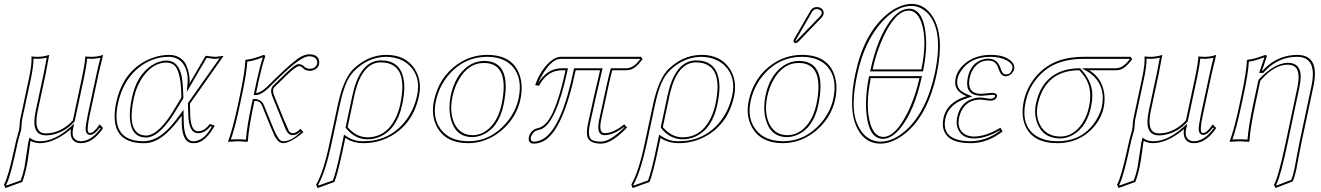

<svg xmlns="http://www.w3.org/2000/svg" viewBox="-27 -718 6716 976"><path d="M474.1 -342.8 428.7 -130.9Q411.6 -51.3 424.3 -43.5Q427.7 -42 430.7 -42Q450.2 -42 478 -84Q479 -85.4 479.5 -85.9L497.1 -66.9Q445.8 9.3 384.8 9.8Q343.3 9.8 334 -26.4Q330.1 -43 334 -62Q250.5 8.3 176.8 9.8Q147.5 9.3 129.4 -2L128.9 -0.5Q127.4 3.4 127 4.9Q125.5 11.7 122.1 40.5Q114.3 103 106.9 136.2Q98.1 176.3 85.9 207L0.5 237.8L-6.8 220.2Q14.2 184.6 45.4 40Q48.3 25.4 52.7 6.8Q55.7 -7.8 62.5 -30.3Q68.4 -49.3 70.3 -59.1Q71.3 -64 72.3 -78.6Q73.7 -101.6 75.7 -111.8L120.6 -321.8Q136.2 -395 132.8 -431.2Q145 -429.2 167 -429.2Q196.3 -429.7 223.1 -439Q223.1 -438 205.1 -342.8L164.6 -153.8Q142.1 -47.4 197.3 -40.5Q202.1 -40 206.5 -40Q272.9 -40 330.1 -92.3Q337.9 -99.6 343.3 -106L389.2 -321.8Q405.3 -398.4 406.7 -431.2Q418.9 -429.2 441.4 -429.2Q470.7 -429.7 497.1 -439Q497.1 -438 474.1 -342.8ZM464.4 -345.2Q469.7 -371.1 483.4 -424.3Q461.4 -419.4 441.4 -418.9Q428.7 -418.9 416 -419.9Q413.1 -385.7 399.4 -319.8L352.5 -101.6L351.1 -99.6Q304.2 -46.4 236.3 -32.7Q220.7 -29.8 206.5 -29.8Q148.9 -29.8 147.5 -95.7Q147.5 -97.7 147.5 -98.6Q147.9 -122.6 154.8 -156.2L195.3 -345.2Q200.7 -371.1 210.4 -424.8Q188 -419.4 167 -418.9Q154.8 -418.9 143.1 -419.9Q143.6 -382.3 130.4 -319.8L85.4 -109.9Q83.5 -100.6 82.5 -80.1Q81.5 -63 80.1 -57.1Q77.6 -46.4 71.8 -26.9Q64.9 -4.9 62.5 9.3Q27.3 173.8 8.8 211.9Q6.3 216.8 4.4 220.7L5.9 225.1L78.1 199.2Q89.4 169.4 97.2 133.8Q99.6 122.6 115.2 15.6Q116.2 7.3 117.2 2.9Q118.2 -1.5 119.6 -4.9L122.6 -18.6L134.8 -10.3Q150.9 -0.5 176.8 0Q247.6 0 322.8 -65.4Q325.7 -67.9 327.6 -69.3L350.1 -89.8L343.8 -60.1Q334.5 -10.3 373.5 -1Q379.4 0 384.8 0Q438.5 -1.5 484.4 -65.9L480.5 -69.8Q453.1 -32.2 430.7 -32.2Q408.7 -33.7 408.2 -63Q408.7 -83 418.9 -133.3Z M895 -222.2 894.5 -243.2Q891.1 -360.8 856.9 -388.2Q840.8 -399.9 818.8 -399.9Q752.9 -399.9 701.7 -330.6Q667.5 -283.2 653.3 -219.2Q618.2 -55.2 692.9 -32.2Q704.1 -29.3 715.8 -28.8Q784.2 -30.8 870.1 -181.2ZM938.5 -190.9 939.9 -132.8Q943.4 -51.8 978.5 -50.8Q1007.3 -50.8 1028.8 -75.2Q1034.2 -81.5 1039.6 -87.9L1064.5 -79.1Q1022 -2.9 976.6 7.8Q965.8 10.3 954.6 9.8Q899.9 9.8 897 -88.9Q897 -90.3 897 -90.8L896.5 -129.9Q815.4 -16.6 746.1 3.9Q724.6 10.3 702.6 9.8Q558.1 9.8 555.7 -122.6Q555.2 -156.2 563.5 -195.8Q596.7 -351.6 720.7 -412.1Q775.9 -438.5 832 -439Q864.7 -439 887.5 -424.1Q910.2 -409.2 919.4 -387.9Q928.7 -366.7 933.1 -345.2Q937.5 -323.7 937 -309.1L936.5 -293.9L1018.1 -434.1Q1025.4 -434.1 1041.5 -431.6Q1057.6 -429.2 1064.9 -429.2Q1072.8 -429.2 1088.9 -431.6Q1103.5 -434.1 1109.9 -434.1ZM905.3 -219.2 878.9 -175.8Q789.1 -20 715.8 -19Q641.6 -19 633.8 -110.4Q632.8 -121.1 632.8 -131.8Q633.3 -171.4 643.6 -221.2Q667.5 -334 742.7 -384.8Q780.3 -409.7 818.8 -410.2Q881.8 -410.2 897.5 -324.7Q902.8 -293 904.3 -243.2ZM928.2 -193.8 1088.9 -421.4Q1073.2 -418.9 1064.9 -418.9Q1056.2 -418.9 1039.1 -421.9Q1028.3 -423.3 1023.4 -423.8L922.4 -250.5L926.3 -294.9Q931.2 -352.1 905.3 -391.6Q879.9 -428.2 832 -429.2Q738.3 -429.2 665 -362.8Q596.2 -299.3 573.2 -193.8Q538.1 -29.3 656.7 -4.4Q678.2 0 702.6 0Q773.9 0 842.8 -78.1Q864.3 -103 888.2 -135.7L905.8 -160.2L907.2 -91.3Q910.2 -1 954.6 0Q999 0 1033.7 -48.8Q1042 -60.5 1049.8 -73.7L1043 -76.2Q1015.1 -42 982.4 -41Q980 -41 978.5 -41Q933.1 -42.5 930.2 -132.8Z M1320.8 -429.2Q1314 -411.6 1305.9 -380.9Q1297.9 -350.1 1293 -328.6L1288.1 -307.1L1274.9 -245.1Q1296.9 -246.1 1328.1 -274.9L1376 -321.8Q1465.8 -408.7 1501 -428.7Q1525.4 -441.9 1544.9 -441.9Q1587.4 -441.9 1594.7 -411.1Q1596.7 -400.9 1594.7 -390.1Q1590.3 -369.6 1564 -360.4Q1556.2 -357.9 1549.8 -357.9Q1525.4 -358.4 1513.7 -371.1Q1504.9 -381.3 1493.7 -381.8Q1477.1 -381.8 1425.8 -331.5Q1418.5 -324.7 1411.1 -316.9L1366.7 -273.9Q1362.8 -270 1361.3 -261.2Q1359.4 -248 1370.1 -223.1L1417.5 -106.9Q1440.4 -53.7 1441.9 -51.3Q1450.2 -41.5 1461.4 -41Q1477.5 -41 1497.6 -60.5Q1499.5 -62.5 1500 -63L1515.6 -45.9Q1451.2 7.8 1413.6 9.8Q1390.1 9.8 1373 -19.5Q1364.3 -35.2 1353 -63L1305.2 -180.2Q1296.9 -202.1 1278.8 -204.1Q1272.9 -204.6 1266.1 -205.1L1261.2 -180.2Q1237.3 -66.9 1232.9 0L1230 2.9Q1228 2.9 1182.6 0L1133.3 2.9L1132.8 0Q1156.7 -64.5 1181.2 -180.2L1192.9 -234.9Q1218.3 -355 1220.2 -411.1L1222.7 -414.1Q1254.4 -416.5 1308.6 -437Q1312 -438.5 1314 -439Q1321.8 -437 1320.8 -429.2ZM1309.6 -426.8Q1260.3 -407.7 1230 -404.8Q1227.1 -347.2 1202.6 -232.9L1190.9 -177.7Q1167.5 -67.9 1146.5 -8.8Q1163.1 -10.3 1182.6 -9.8Q1206.5 -9.8 1223.1 -8.3Q1228 -73.7 1251 -182.1L1258.3 -214.8H1266.1Q1302.2 -213.4 1314.5 -183.6L1362.3 -66.9Q1387.2 -6.8 1403.8 -1.5Q1408.7 0 1413.6 0Q1444.8 0 1477.1 -25.4Q1488.8 -34.7 1501.5 -46.4L1499.5 -48.8Q1480.5 -31.2 1461.4 -30.8Q1438.5 -30.8 1425.3 -60.1Q1422.9 -65.9 1417.5 -79.6Q1411.6 -95.2 1408.2 -103L1360.8 -219.2Q1348.6 -248 1351.6 -263.2Q1355 -275.4 1359.9 -281.2L1404.3 -324.2Q1461.4 -380.9 1478.5 -388.7Q1486.8 -392.1 1493.7 -392.1Q1509.3 -391.1 1521 -377.9Q1531.2 -368.7 1549.8 -368.2Q1569.8 -368.2 1581.5 -385.3Q1584 -389.2 1585 -392.1Q1589.8 -423.3 1558.1 -430.7Q1551.3 -432.1 1544.9 -432.1Q1507.3 -432.1 1420.4 -350.6Q1405.3 -336.4 1382.8 -314.9L1335 -267.6Q1299.3 -235.4 1274.9 -234.9H1262.7L1278.3 -309.1Q1294.9 -384.3 1309.6 -426.8Z M2007.8 -189Q2048.8 -382.3 1930.7 -399.4Q1919.9 -400.9 1909.2 -400.9Q1816.9 -400.9 1778.3 -250Q1775.4 -238.8 1773.4 -228L1740.2 -71.8Q1783.7 -20.5 1839.8 -20Q1935.5 -20 1983.9 -117.7Q1999.5 -149.9 2007.8 -189ZM1672.9 207 1586.9 237.8 1580.1 220.2Q1617.7 155.8 1648.4 9.8L1689.9 -184.1Q1718.8 -319.3 1771.5 -369.6Q1778.3 -376 1787.1 -382.8Q1854 -438.5 1937 -439Q2034.7 -439 2081.1 -367.7Q2118.7 -308.6 2103 -231Q2073.7 -91.8 1962.9 -27.8Q1897 9.8 1819.8 9.8Q1766.6 9.3 1728.5 -17.1L1711.9 61Q1689 167 1672.9 207ZM2017.6 -187Q1991.2 -62.5 1905.3 -23.4Q1874.5 -9.8 1839.8 -9.8Q1777.3 -10.7 1732.4 -65.4L1729.5 -69.3L1763.7 -230Q1799.3 -397.9 1895.5 -410.2Q1902.3 -411.1 1909.2 -411.1Q2003.4 -411.1 2023.4 -322.3Q2028.3 -300.3 2028.3 -274.4Q2027.8 -235.4 2017.6 -187ZM1665 199.2Q1680.7 159.2 1702.1 59.1L1721.7 -33.7L1733.9 -25.4Q1770 0 1819.8 0Q1945.8 0 2025.4 -92.3Q2075.2 -150.9 2093.3 -232.9Q2113.3 -326.7 2054.7 -384.8Q2022.9 -415 1977.5 -424.8Q1957.5 -428.7 1937 -429.2Q1856.9 -428.2 1793.5 -375.5Q1753.4 -342.8 1732.9 -294.9Q1714.4 -251 1699.7 -182.1L1658.2 12.2Q1627 157.2 1590.8 220.7L1592.8 225.1Z M2433.6 -397.9Q2350.1 -397.9 2300.8 -304.7Q2282.2 -269 2273.4 -228Q2255.4 -143.1 2286.1 -84Q2314.9 -31.7 2374.5 -30.8Q2435.5 -30.8 2479.5 -87.4Q2509.8 -127 2522.9 -187Q2565.9 -397 2433.6 -397.9ZM2178.7 -205.1Q2204.6 -326.7 2300.3 -392.6Q2368.7 -439 2449.2 -439Q2579.1 -439 2614.3 -336.9Q2632.8 -281.7 2618.7 -213.9Q2598.6 -119.1 2520.5 -53.2Q2445.3 9.3 2352.1 9.8Q2240.2 9.8 2194.8 -71.8Q2163.1 -130.9 2178.7 -205.1ZM2433.6 -408.2Q2531.2 -408.2 2542.5 -305.2Q2543.9 -292 2543.9 -278.8Q2543.5 -237.8 2532.7 -185.1Q2507.3 -65.4 2421.9 -30.8Q2397.5 -21.5 2374.5 -21Q2288.6 -21 2264.6 -113.8Q2257.8 -141.6 2257.8 -172.4Q2258.3 -202.1 2263.7 -230Q2285.6 -334.5 2352.5 -381.8Q2390.1 -407.7 2433.6 -408.2ZM2188.5 -203.1Q2168.5 -108.4 2223.6 -48.8Q2255.9 -15.1 2305.2 -4.9Q2327.6 -0.5 2352.1 0Q2467.3 0 2547.4 -94.2Q2594.7 -150.4 2608.9 -216.3Q2631.3 -321.8 2577.1 -381.3Q2546.9 -413.6 2498.5 -424.3Q2475.1 -429.2 2449.2 -429.2Q2335 -429.2 2256.8 -340.8Q2205.6 -282.2 2188.5 -203.1Z M3231 -429.2 3239.3 -417Q3205.6 -371.1 3176.8 -363.8Q3166.5 -361.3 3155.8 -360.8H3085.4Q3074.2 -323.2 3028.3 -106Q3015.6 -42 3046.4 -41Q3088.4 -41 3140.6 -81.5Q3144 -84 3146 -85.9L3160.6 -69.8Q3082.5 12.2 3028.3 12.2Q2966.3 12.2 2958 -26.9Q2953.6 -50.3 2962.4 -91.8Q2986.8 -206.5 3023.4 -360.8H2899.4Q2834.5 -54.2 2736.8 -1Q2712.4 11.7 2686.5 12.2Q2663.1 12.2 2660.6 -9.3Q2660.2 -15.6 2661.6 -22Q2666.5 -45.4 2688.5 -59.6Q2696.8 -64.5 2705.1 -65.9Q2744.6 -74.2 2773.9 -127.9Q2813.5 -201.7 2847.7 -360.8H2829.6Q2755.9 -360.8 2714.4 -284.7Q2713.4 -282.7 2712.9 -282.2L2693.4 -285.2Q2718.8 -357.9 2766.6 -402.3Q2795.9 -428.7 2822.3 -429.2ZM3226.1 -418.9H2822.3Q2780.8 -418.9 2734.4 -345.7Q2717.8 -318.8 2706.5 -291.5Q2752.4 -370.6 2829.6 -371.1H2859.9L2857.4 -358.9Q2800.3 -90.8 2722.2 -60.5Q2714.8 -58.1 2707 -56.2Q2685.1 -52.2 2672.9 -24.9Q2671.9 -21.5 2671.4 -20Q2668.5 -1.5 2682.1 1.5Q2684.6 2 2686.5 2Q2792 2 2861.3 -246.1Q2876 -299.3 2889.6 -363.3L2891.6 -371.1H3036.1L3033.2 -358.9Q2996.6 -204.1 2972.2 -89.8Q2958 -23.4 2980.5 -7.8Q2988.3 -2.9 2999.5 -0.5Q3012.2 2 3028.3 2Q3075.7 1 3147 -70.3L3145 -72.3Q3091.3 -31.7 3046.4 -30.8Q3015.6 -30.8 3014.2 -68.4Q3014.2 -70.3 3014.2 -71.8Q3014.2 -87.4 3018.6 -107.9Q3064.9 -327.1 3076.2 -363.8L3078.1 -371.1H3155.8Q3189.5 -371.1 3217.8 -405.3Q3222.7 -411.1 3227.1 -417Z M3609.9 -189Q3650.9 -382.3 3532.7 -399.4Q3522 -400.9 3511.2 -400.9Q3418.9 -400.9 3380.4 -250Q3377.4 -238.8 3375.5 -228L3342.3 -71.8Q3385.7 -20.5 3441.9 -20Q3537.6 -20 3585.9 -117.7Q3601.6 -149.9 3609.9 -189ZM3274.9 207 3189 237.8 3182.1 220.2Q3219.7 155.8 3250.5 9.8L3292 -184.1Q3320.8 -319.3 3373.5 -369.6Q3380.4 -376 3389.2 -382.8Q3456.1 -438.5 3539.1 -439Q3636.7 -439 3683.1 -367.7Q3720.7 -308.6 3705.1 -231Q3675.8 -91.8 3564.9 -27.8Q3499 9.8 3421.9 9.8Q3368.7 9.3 3330.6 -17.1L3314 61Q3291 167 3274.9 207ZM3619.6 -187Q3593.3 -62.5 3507.3 -23.4Q3476.6 -9.8 3441.9 -9.8Q3379.4 -10.7 3334.5 -65.4L3331.5 -69.3L3365.7 -230Q3401.4 -397.9 3497.6 -410.2Q3504.4 -411.1 3511.2 -411.1Q3605.5 -411.1 3625.5 -322.3Q3630.4 -300.3 3630.4 -274.4Q3629.9 -235.4 3619.6 -187ZM3267.1 199.2Q3282.7 159.2 3304.2 59.1L3323.7 -33.7L3335.9 -25.4Q3372.1 0 3421.9 0Q3547.9 0 3627.4 -92.3Q3677.2 -150.9 3695.3 -232.9Q3715.3 -326.7 3656.7 -384.8Q3625 -415 3579.6 -424.8Q3559.6 -428.7 3539.1 -429.2Q3459 -428.2 3395.5 -375.5Q3355.5 -342.8 3335 -294.9Q3316.4 -251 3301.8 -182.1L3260.3 12.2Q3229 157.2 3192.9 220.7L3194.8 225.1Z M4033.7 -397.9Q3950.2 -397.9 3900.9 -304.7Q3882.3 -269 3873.5 -228Q3855.5 -143.1 3886.2 -84Q3915 -31.7 3974.6 -30.8Q4035.6 -30.8 4079.6 -87.4Q4109.9 -127 4123 -187Q4166 -397 4033.7 -397.9ZM3778.8 -205.1Q3804.7 -326.7 3900.4 -392.6Q3968.8 -439 4049.3 -439Q4179.2 -439 4214.4 -336.9Q4232.9 -281.7 4218.8 -213.9Q4198.7 -119.1 4120.6 -53.2Q4045.4 9.3 3952.1 9.8Q3840.3 9.8 3794.9 -71.8Q3763.2 -130.9 3778.8 -205.1ZM4125 -682.1Q4149.4 -682.1 4158.2 -662.6Q4161.1 -654.8 4159.7 -647Q4156.7 -636.2 4149.9 -628.9L4032.2 -506.8Q4024.4 -499.5 4018.6 -499Q4007.3 -499 4006.8 -508.8Q4006.8 -510.7 4006.8 -512.2Q4007.8 -516.1 4011.2 -522L4093.8 -665Q4104 -681.6 4125 -682.1ZM4033.7 -408.2Q4131.3 -408.2 4142.6 -305.2Q4144 -292 4144 -278.8Q4143.6 -237.8 4132.8 -185.1Q4107.4 -65.4 4022 -30.8Q3997.6 -21.5 3974.6 -21Q3888.7 -21 3864.7 -113.8Q3857.9 -141.6 3857.9 -172.4Q3858.4 -202.1 3863.8 -230Q3885.7 -334.5 3952.6 -381.8Q3990.2 -407.7 4033.7 -408.2ZM3788.6 -203.1Q3768.6 -108.4 3823.7 -48.8Q3856 -15.1 3905.3 -4.9Q3927.7 -0.5 3952.1 0Q4067.4 0 4147.5 -94.2Q4194.8 -150.4 4209 -216.3Q4231.4 -321.8 4177.2 -381.3Q4147 -413.6 4098.6 -424.3Q4075.2 -429.2 4049.3 -429.2Q3935.1 -429.2 3856.9 -340.8Q3805.7 -282.2 3788.6 -203.1ZM4125 -671.9Q4109.4 -670.9 4102.5 -660.2L4020 -517.1Q4018.1 -512.7 4016.6 -509.8Q4016.6 -509.8 4016.6 -509.3L4018.1 -508.8Q4021.5 -510.7 4024.9 -514.2L4142.6 -636.2Q4147.5 -641.6 4149.9 -648.9Q4152.8 -663.6 4135.7 -669.9Q4130.4 -671.9 4125 -671.9Z M4321.3 -344.2Q4363.8 -544.4 4478 -642.1Q4543.5 -697.3 4606.4 -698.2Q4672.4 -698.2 4713.4 -634.8Q4775.4 -537.1 4734.9 -344.2Q4686.5 -117.7 4558.1 -27.3Q4501.5 11.7 4449.2 12.2Q4372.6 12.2 4333.5 -60.5Q4281.7 -156.7 4321.3 -344.2ZM4647 -320.8H4399.4Q4370.1 -177.2 4397.9 -85.9Q4418.9 -22.9 4461.9 -22Q4523.9 -22 4584.5 -141.6Q4625 -222.2 4647 -320.8ZM4656.7 -365.2Q4688 -516.6 4655.8 -606Q4634.3 -663.1 4593.3 -664.1Q4525.9 -664.1 4463.4 -530.3Q4427.7 -453.6 4408.7 -365.2ZM4330.6 -339.4Q4295.4 -174.3 4328.1 -94Q4360.8 -13.7 4425.3 -0.5Q4437.5 2 4449.2 2Q4518.6 2 4588.9 -65.9Q4685.5 -161.1 4725.1 -346.2Q4771 -563.5 4688.5 -650.9Q4661.1 -678.7 4627 -686Q4616.2 -688 4606.4 -688Q4531.2 -688 4456.5 -606.9Q4366.7 -507.8 4330.6 -339.4ZM4659.7 -331.1 4656.7 -318.8Q4622.1 -161.1 4554.7 -72.3Q4508.3 -12.7 4461.9 -12.2Q4391.6 -12.2 4377.9 -135.7Q4375 -161.1 4375 -189Q4375.5 -254.4 4389.2 -323.2L4391.1 -331.1ZM4666.5 -362.8 4664.6 -355H4396L4398.9 -367.2Q4434.1 -525.9 4499.5 -613.3Q4545.4 -672.9 4593.3 -673.8Q4659.7 -673.8 4676.3 -563.5Q4680.7 -532.7 4681.2 -497.6Q4680.7 -433.1 4666.5 -362.8Z M4848.6 -121.1Q4835.9 -61 4878.4 -35.2Q4898.4 -23.9 4924.8 -23.9Q4984.4 -24.4 5058.6 -68.8L5069.3 -49.8Q4992.7 10.3 4906.7 9.8Q4774.9 9.8 4766.1 -78.1Q4764.6 -97.7 4769 -118.2Q4785.6 -197.3 4883.8 -228Q4885.7 -228.5 4886.2 -229Q4831.1 -252.4 4828.6 -293Q4828.1 -306.6 4831.1 -321.8Q4841.3 -369.1 4890.1 -404.3Q4939.9 -439 5008.8 -439Q5085.9 -439 5118.2 -401.9Q5131.8 -384.8 5128.9 -367.2Q5117.7 -333.5 5085.9 -330.1Q5064 -330.1 5053.2 -357.4Q5052.2 -360.4 5050.8 -362.8Q5040 -400.4 5015.6 -407.7Q5006.8 -410.2 4996.6 -410.2Q4948.2 -410.2 4920.4 -367.2Q4908.2 -348.1 4902.8 -324.2Q4886.7 -249 4947.3 -241.7Q4955.6 -240.7 4963.9 -241.2Q4964.4 -241.2 4975.1 -242.2Q5011.7 -246.1 5016.1 -246.1Q5043.5 -244.6 5041 -227.1Q5034.7 -206.5 5006.3 -206.1Q5002.4 -206.1 4982.9 -209Q4961.9 -211.9 4957 -211.9Q4886.7 -211.9 4857.9 -149.9Q4852.1 -135.7 4848.6 -121.1ZM4838.9 -123Q4854 -193.8 4915 -215.3Q4935.1 -222.2 4957 -222.2Q4963.4 -222.2 4988.3 -218.3Q5003.4 -216.3 5006.3 -215.8Q5027.8 -216.8 5031.2 -229Q5032.2 -233.4 5028.3 -234.4Q5026.4 -234.9 5024.9 -235.4Q5020.5 -235.8 5016.1 -235.8Q5014.2 -235.8 4987.8 -233.4Q4966.3 -231.4 4963.9 -231Q4889.6 -231 4889.2 -293Q4889.2 -294.4 4889.2 -294.9Q4889.6 -309.6 4893.1 -326.2Q4907.7 -396 4967.8 -415.5Q4982.9 -419.9 4996.6 -419.9Q5043.9 -419.9 5059.6 -369.6Q5060.1 -367.7 5060.5 -366.2Q5069.3 -343.3 5079.6 -340.8Q5083 -340.3 5085.9 -339.8Q5110.4 -339.8 5117.7 -365.2Q5118.2 -367.7 5119.1 -369.1Q5124.5 -393.6 5087.4 -412.6Q5071.3 -420.4 5051.8 -424.8Q5031.2 -428.7 5008.8 -429.2Q4905.8 -429.2 4857.9 -356.9Q4845.2 -337.4 4840.8 -319.8Q4831.1 -272.9 4864.7 -251.5Q4875.5 -244.6 4890.1 -238.3L4915.5 -227.5L4889.2 -219.2Q4794.4 -189.5 4778.8 -115.7Q4759.8 -25.4 4851.6 -5.4Q4853 -4.9 4853.5 -4.9Q4877.4 0 4906.7 0Q4984.4 -0.5 5056.2 -52.7L5054.7 -55.2Q4982.9 -14.2 4924.8 -14.2Q4862.3 -14.2 4842.3 -63.5Q4835.9 -80.1 4835.9 -98.1Q4836.4 -110.8 4838.9 -123Z M5362.8 -23.9Q5429.7 -23.9 5475.1 -91.8Q5499 -128.4 5508.8 -174.8Q5528.3 -266.6 5487.3 -326.7Q5476.1 -343.3 5459.5 -360.8Q5307.1 -360.8 5258.8 -224.6Q5252.4 -206.5 5248.5 -188Q5233.9 -118.7 5268.6 -68.8Q5301.3 -24.4 5362.8 -23.9ZM5645.5 -360.8H5509.3Q5572.3 -324.2 5585.4 -247.6Q5591.3 -210.4 5583.5 -171.9Q5568.8 -103.5 5512.7 -51.8Q5445.8 9.3 5348.6 9.8Q5224.1 9.8 5185.1 -77.6Q5162.1 -131.3 5177.2 -204.1Q5198.7 -301.3 5276.4 -366.2Q5353.5 -428.7 5479 -429.2H5719.7L5728.5 -417Q5694.3 -370.6 5665 -363.3Q5655.3 -360.8 5645.5 -360.8ZM5362.8 -14.2Q5274.9 -14.2 5245.1 -93.3Q5234.9 -121.6 5234.9 -152.3Q5234.9 -172.4 5238.8 -189.9Q5266.6 -321.8 5377 -358.4Q5415 -370.6 5459.5 -371.1H5463.9L5466.8 -367.7Q5523.4 -306.6 5525.4 -240.7Q5526.4 -210 5518.6 -172.9Q5497.6 -74.2 5428.7 -33.2Q5396.5 -14.6 5362.8 -14.2ZM5645.5 -371.1Q5678.2 -371.1 5707 -406.2Q5711.4 -411.6 5715.8 -417L5714.8 -418.9H5479Q5356.4 -418.5 5282.7 -358.4Q5207 -294.9 5187 -202.1Q5160.6 -79.1 5240.2 -27.3Q5264.6 -12.2 5296.4 -4.9Q5320.3 0 5348.6 0Q5478 0 5544.4 -106Q5565.9 -141.1 5573.7 -174.3Q5593.8 -268.1 5534.7 -328.6Q5520.5 -342.8 5504.4 -352.5L5472.2 -371.1Z M6132.3 -342.8 6086.9 -130.9Q6069.8 -51.3 6082.5 -43.5Q6085.9 -42 6088.9 -42Q6108.4 -42 6136.2 -84Q6137.2 -85.4 6137.7 -85.9L6155.3 -66.9Q6104 9.3 6043 9.8Q6001.5 9.8 5992.2 -26.4Q5988.3 -43 5992.2 -62Q5908.7 8.3 5835 9.8Q5805.7 9.3 5787.6 -2L5787.1 -0.5Q5785.6 3.4 5785.2 4.9Q5783.7 11.7 5780.3 40.5Q5772.5 103 5765.1 136.2Q5756.3 176.3 5744.1 207L5658.7 237.8L5651.4 220.2Q5672.4 184.6 5703.6 40Q5706.5 25.4 5710.9 6.8Q5713.9 -7.8 5720.7 -30.3Q5726.6 -49.3 5728.5 -59.1Q5729.5 -64 5730.5 -78.6Q5731.9 -101.6 5733.9 -111.8L5778.8 -321.8Q5794.4 -395 5791 -431.2Q5803.2 -429.2 5825.2 -429.2Q5854.5 -429.7 5881.3 -439Q5881.3 -438 5863.3 -342.8L5822.8 -153.8Q5800.3 -47.4 5855.5 -40.5Q5860.4 -40 5864.7 -40Q5931.2 -40 5988.3 -92.3Q5996.1 -99.6 6001.5 -106L6047.4 -321.8Q6063.5 -398.4 6064.9 -431.2Q6077.1 -429.2 6099.6 -429.2Q6128.9 -429.7 6155.3 -439Q6155.3 -438 6132.3 -342.8ZM6122.6 -345.2Q6127.9 -371.1 6141.6 -424.3Q6119.6 -419.4 6099.6 -418.9Q6086.9 -418.9 6074.2 -419.9Q6071.3 -385.7 6057.6 -319.8L6010.7 -101.6L6009.3 -99.6Q5962.4 -46.4 5894.5 -32.7Q5878.9 -29.8 5864.7 -29.8Q5807.1 -29.8 5805.7 -95.7Q5805.7 -97.7 5805.7 -98.6Q5806.2 -122.6 5813 -156.2L5853.5 -345.2Q5858.9 -371.1 5868.7 -424.8Q5846.2 -419.4 5825.2 -418.9Q5813 -418.9 5801.3 -419.9Q5801.8 -382.3 5788.6 -319.8L5743.7 -109.9Q5741.7 -100.6 5740.7 -80.1Q5739.7 -63 5738.3 -57.1Q5735.8 -46.4 5730 -26.9Q5723.1 -4.9 5720.7 9.3Q5685.5 173.8 5667 211.9Q5664.6 216.8 5662.6 220.7L5664.1 225.1L5736.3 199.2Q5747.6 169.4 5755.4 133.8Q5757.8 122.6 5773.4 15.6Q5774.4 7.3 5775.4 2.9Q5776.4 -1.5 5777.8 -4.9L5780.8 -18.6L5793 -10.3Q5809.1 -0.5 5835 0Q5905.8 0 5981 -65.4Q5983.9 -67.9 5985.8 -69.3L6008.3 -89.8L6002 -60.1Q5992.7 -10.3 6031.7 -1Q6037.6 0 6043 0Q6096.7 -1.5 6142.6 -65.9L6138.7 -69.8Q6111.3 -32.2 6088.9 -32.2Q6066.9 -33.7 6066.4 -63Q6066.9 -83 6077.1 -133.3Z M6390.1 -356.9Q6447.3 -422.9 6530.8 -436Q6548.3 -439 6566.4 -439Q6679.2 -439 6651.9 -291.5Q6650.9 -285.6 6649.9 -280.8L6588.9 5.9Q6583 32.7 6573.7 83.5Q6565.9 126 6562.5 144Q6553.7 184.1 6544.4 204.1L6456.5 237.8L6449.2 220.2Q6470.7 183.6 6506.8 15.6Q6507.8 10.7 6508.8 5.9L6567.9 -272.9Q6588.9 -372.1 6540.5 -386.2Q6530.3 -389.2 6518.6 -389.2Q6450.7 -389.2 6382.8 -311Q6380.4 -308.6 6379.4 -307.1L6352.5 -180.2Q6328.6 -66.9 6324.2 0L6321.3 2.9Q6319.3 2.9 6273.9 0L6224.6 2.9L6224.1 0Q6248 -64.5 6272.5 -180.2L6284.2 -234.9Q6309.6 -355 6311.5 -411.1L6314 -414.1Q6345.7 -416.5 6399.9 -437Q6403.3 -438.5 6405.3 -439Q6413.1 -437 6412.1 -429.2L6387.7 -356.9ZM6397.5 -350.6 6394.5 -347.2H6374L6377.9 -359.9Q6389.6 -397 6400.4 -426.8Q6351.1 -408.2 6321.3 -404.8Q6318.4 -347.2 6293.9 -232.9L6282.2 -177.7Q6258.8 -67.9 6237.8 -8.8Q6254.4 -10.3 6273.9 -9.8Q6297.9 -9.8 6314.5 -8.3Q6319.3 -73.7 6342.3 -182.1L6370.1 -311.5L6371.6 -313.5Q6448.2 -396 6518.6 -398.9Q6583.5 -398.9 6585 -330.6Q6585 -328.6 6585 -327.1Q6584.5 -303.7 6577.6 -271L6518.6 8.3Q6482.9 176.8 6462.4 216.8Q6460.9 219.2 6460.4 220.7L6461.9 225.1L6537.1 196.3Q6544.9 176.8 6552.7 142.1Q6556.6 124 6564 82Q6573.2 30.8 6579.1 3.9L6640.1 -283.2Q6666 -410.2 6590.8 -426.8Q6579.1 -429.2 6566.4 -429.2Q6471.7 -429.2 6402.8 -356.4Q6399.9 -353 6397.5 -350.6Z"/></svg>

Font: Linux Biolinum Outline O
Style: Italic
Weight: 400
Italic angle: -12°
Designer: Philipp H. Poll
Foundry: Philipp H. Poll
Version: Version 0.6.2